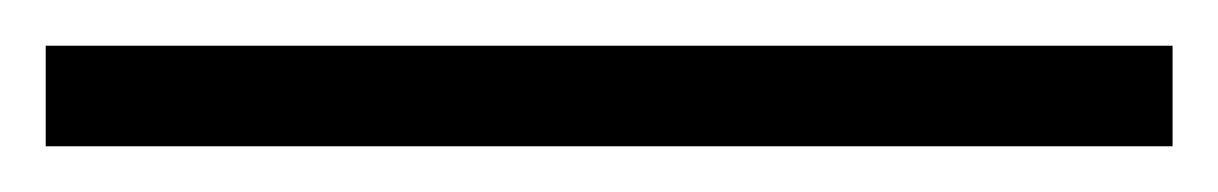

<svg xmlns="http://www.w3.org/2000/svg" viewBox="-20 123 533 84"><path d="M0 187V143H493V187Z"/></svg>

Font: UnnaMedium
Style: Regular
Weight: 500
Designer: Jorge de Buen Unna
Foundry: Omnibus-Type
Version: Version 2.008;hotconv 1.0.109;makeotfexe 2.5.65596